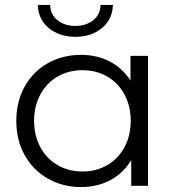

<svg xmlns="http://www.w3.org/2000/svg" viewBox="-20 -752 718 777"><path d="M579 -526V0H511V-104Q479 -51 426.5 -23Q374 5 308 5Q234 5 174 -29Q114 -63 80 -124Q46 -185 46 -263Q46 -341 80 -402Q114 -463 174 -496.5Q234 -530 308 -530Q372 -530 423.5 -503.5Q475 -477 508 -426V-526ZM509 -263Q509 -323 483.5 -370Q458 -417 413.5 -442.5Q369 -468 314 -468Q258 -468 213.5 -442.5Q169 -417 143.5 -370Q118 -323 118 -263Q118 -203 143.5 -156Q169 -109 213.5 -83.5Q258 -58 314 -58Q369 -58 413.5 -83.5Q458 -109 483.5 -156Q509 -203 509 -263ZM133 -732H183Q184 -693 213 -670Q242 -647 285 -647Q328 -647 357 -670Q386 -693 387 -732H437Q435 -673 392 -638Q349 -603 285 -603Q221 -603 178 -638Q135 -673 133 -732Z"/></svg>

Font: Idrija
Style: Regular
Weight: 400
Designer: Julieta Ulanovsky
Foundry: Julieta Ulanovsky
Version: Version 7.200